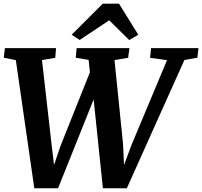

<svg xmlns="http://www.w3.org/2000/svg" viewBox="-20 -1000 1080 1025"><path d="M64.5 -679.2 0 -691.9 6.3 -743.2H279.3L274.9 -691.4L204.1 -679.2L254.9 -232.9L268.6 -119.1L302.2 -218.8L460 -614.3L453.1 -680.2L384.3 -691.9L389.2 -743.2H670.9L664.1 -691.4L591.3 -679.2L636.7 -232.9L642.1 -119.1L681.6 -225.1L871.6 -678.7L781.2 -691.4L786.6 -743.2H1039.6L1033.7 -691.9L964.4 -679.7L657.2 4.9H529.3L480 -469.2L290 4.9H163.1ZM362.8 -814.5 528.8 -980.5H615.2L718.3 -814.5L669.9 -786.1L563 -891.6L405.3 -786.6Z"/></svg>

Font: Merriweather Bold
Style: Italic
Weight: 700
Italic angle: -7°
Designer: Eben Sorkin ( eben@eyebytes.com )
Foundry: Eben Sorkin ( eben@eyebytes.com )
Version: Version 1.5; ttfautohint (v0.97) -l 13 -r 13 -G 200 -x 24 -f